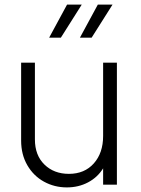

<svg xmlns="http://www.w3.org/2000/svg" viewBox="-20 -804 612 836"><path d="M72 -192V-531H132V-197Q132 -128 173.5 -87.5Q215 -47 280 -47Q348 -47 388.5 -92.5Q429 -138 429 -212V-531H489V0H429V-71Q405 -32 363.5 -10Q322 12 271 12Q217 12 171.5 -13Q126 -38 99 -84.5Q72 -131 72 -192ZM272 -784H336L245 -640H194ZM406 -784H470L379 -640H328Z"/></svg>

Font: Evergrow Sans
Style: Light
Weight: 300
Foundry: 10Web
Version: Version 1.000